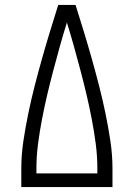

<svg xmlns="http://www.w3.org/2000/svg" viewBox="-20 -755 540 775"><path d="M66 0V-74Q66 -130 74.5 -186.5Q83 -243 94.5 -298.5Q106 -354 120 -408.5Q134 -463 149.5 -518Q165 -573 181.5 -627Q198 -681 215 -735H285Q302 -681 318.5 -627Q335 -573 350.5 -518Q366 -463 380 -408.5Q394 -354 405.5 -298.5Q417 -243 425.5 -186.5Q434 -130 434 -74V0ZM127 -55H373V-74Q373 -124 366.5 -174Q360 -224 350.5 -273.5Q341 -323 329.5 -372Q318 -421 305 -470Q292 -519 278.5 -567.5Q265 -616 250 -664Q235 -616 221.5 -567.5Q208 -519 195 -470Q182 -421 170.5 -372Q159 -323 149.5 -273.5Q140 -224 133.5 -174Q127 -124 127 -74Z"/></svg>

Font: Iosevka Term Curly Light
Style: Regular
Weight: 300
Designer: Belleve Invis
Foundry: Belleve Invis
Version: Version 32.3.0